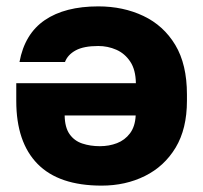

<svg xmlns="http://www.w3.org/2000/svg" viewBox="-20 -563 630 596"><path d="M285.3 -543.2Q362.5 -543.2 425.1 -513.5Q487.8 -483.8 524.1 -423.5Q560.3 -363.2 560.3 -269.9V-250Q560.3 -163.2 525.2 -104.8Q490 -46.5 429.9 -16.7Q369.8 13.2 295.4 13.2Q162.8 13.2 96.7 -54.1Q30.5 -121.4 30.5 -249.5V-304.8H401.8Q401.2 -346.4 384.3 -371.7Q367.5 -397 341.1 -408.6Q314.6 -420.2 285.1 -420.2Q239.8 -420.2 214.9 -406.6Q190 -393 181.7 -370.5H40.5Q56.5 -457.8 119 -500.5Q181.5 -543.2 285.3 -543.2ZM401.2 -204.5H180.7Q181.3 -167.5 195.9 -146.7Q210.5 -125.8 235.4 -117.5Q260.3 -109.2 290.1 -109.2Q318.7 -109.2 343.1 -118.6Q367.6 -128 383.5 -149.1Q399.5 -170.3 401.2 -204.5Z"/></svg>

Font: Golos Text
Style: Regular
Weight: 400
Designer: A.Korolkova, Vitaly Kuzmin
Foundry: ParaType Ltd
Version: Version 2.004